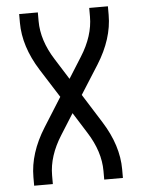

<svg xmlns="http://www.w3.org/2000/svg" viewBox="-53 -777 605 819"><g transform="rotate(-5 250.0 -367.5)"><path d="M60 0V-37Q60 -139 126 -244L204 -368L126 -491Q60 -596 60 -698V-735H140V-698Q140 -615 194 -530L250 -441L306 -530Q360 -615 360 -698V-735H440V-698Q440 -596 374 -491L296 -368L374 -244Q440 -139 440 -37V0H360V-37Q360 -120 306 -205L250 -294L194 -205Q140 -120 140 -37V0Z"/></g></svg>

Font: Iosevka SS08
Style: Regular
Weight: 400
Monospace: yes
Designer: Belleve Invis
Foundry: Belleve Invis
Version: 2.1.0; ttfautohint (v1.8.2)